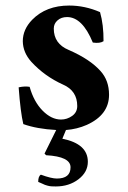

<svg xmlns="http://www.w3.org/2000/svg" viewBox="-20 -464 467 699"><path d="M47.9 -146Q69.8 -150.9 87.9 -147.9Q103 -93.8 135 -61.3Q167 -28.8 202.1 -28.8Q224.1 -28.8 242.7 -42Q261.2 -55.2 261.2 -78.1Q261.2 -133.3 210 -155.8Q142.1 -186.5 94.2 -238.8Q63.5 -272.9 63 -314Q63 -356.9 97.2 -392.1Q147.9 -443.8 231.9 -443.8Q289.1 -443.8 344.2 -419.9Q357.4 -374 356.9 -314Q343.8 -305.2 317.9 -309.1Q279.8 -401.9 224.1 -401.9Q203.1 -401.9 189.5 -389.9Q175.8 -377.9 175.8 -359.9Q175.8 -304.7 230 -282.2Q307.6 -248.5 346.2 -205.1Q377 -170.9 377 -119.1Q377 -45.9 295.9 -9.3Q260.3 6.3 220.2 9.3L207 41Q299.8 59.6 299.8 125Q299.8 162.6 265.6 188.7Q231.4 214.8 183.1 214.8Q174.3 214.8 167.2 214.4Q160.2 213.9 153.1 211.9Q146 210 143.6 209Q141.1 208 131.6 203.6Q122.1 199.2 119.1 198.2Q119.1 177.2 128.9 171.9Q167 186 187 186Q236.8 186 236.8 145Q236.8 106 147.9 101.1L142.1 95.2L184.6 9.3Q114.3 5.4 64.9 -12.2Q54.7 -54.2 47.9 -146Z"/></svg>

Font: Linux Libertine
Style: Bold
Weight: 700
Designer: Philipp H. Poll
Foundry: Philipp H. Poll
Version: Version 5.0.3